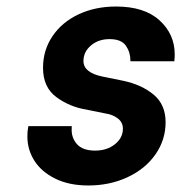

<svg xmlns="http://www.w3.org/2000/svg" viewBox="-20 -561 556 589"><path d="M64 -142Q64 -159 66 -168L67 -174H200V-168Q198 -140 215.5 -119.5Q233 -99 272 -99Q308 -99 332.5 -118.5Q357 -138 357 -166Q357 -186 341 -198Q325 -210 303 -213L244 -225Q194 -233 153 -263Q112 -293 112 -353Q112 -407 141 -450Q170 -493 221 -517Q272 -541 336 -541Q423 -541 469.5 -498.5Q516 -456 516 -394Q516 -383 515 -377V-373H380V-376Q380 -401 366 -421Q352 -441 316 -441Q282 -441 259 -421.5Q236 -402 236 -374Q236 -338 295 -326L359 -313Q415 -301 451.5 -270.5Q488 -240 488 -186Q488 -132 457 -87.5Q426 -43 371.5 -17.5Q317 8 251 8Q192 8 149.5 -13Q107 -34 85.5 -68Q64 -102 64 -142Z"/></svg>

Font: Be Vietnam
Style: Bold Italic
Weight: 700
Italic angle: -9.66701°
Designer: Gabriel Lam
Foundry: TypeRant
Version: Version 3.000